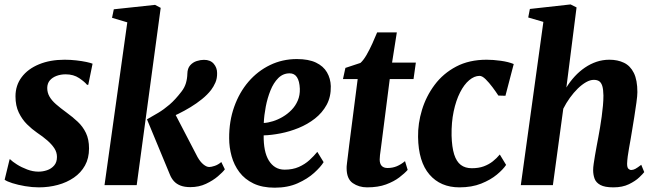

<svg xmlns="http://www.w3.org/2000/svg" viewBox="-20 -837 2964 868"><path d="M379 -453.5H373.5Q363.5 -466.5 338 -483.8Q312.5 -501 277 -501Q254.5 -501 235.8 -494Q217 -487 205.5 -473.8Q194 -460.5 193.5 -439.5Q193.5 -418.5 203.5 -400.8Q213.5 -383 233.2 -365.8Q253 -348.5 280.5 -328.5Q308 -308.5 331.2 -286.8Q354.5 -265 368.5 -236Q382.5 -207 382.5 -166Q382.5 -121.5 364.2 -88.8Q346 -56 314 -34Q282 -12 241.2 -1Q200.5 10 155.5 10Q125.5 10 93.2 4.5Q61 -1 35.8 -9Q10.5 -17 1 -24.5L23.5 -117H25.5Q36 -106.5 56.5 -93.5Q77 -80.5 102.8 -70.8Q128.5 -61 154 -61Q173.5 -61 192.8 -67.5Q212 -74 224.8 -88.8Q237.5 -103.5 237.5 -127.5Q237.5 -148.5 225.8 -166.5Q214 -184.5 194 -202Q174 -219.5 147 -237.5Q124.5 -253 102.2 -275Q80 -297 65 -328Q50 -359 50 -401.5Q50 -451 78 -488.2Q106 -525.5 156.2 -546.2Q206.5 -567 272 -567Q298.5 -567 324.8 -564Q351 -561 370.8 -556.8Q390.5 -552.5 398.5 -549Z M452.5 0 555.5 -736 486.5 -756.5 494.5 -795 681 -815 706.5 -801.5 598 0ZM840.5 9Q814.5 9 796.2 2Q778 -5 766.2 -18Q754.5 -31 747.5 -49L644.5 -297.5Q671 -312.5 695.8 -327.2Q720.5 -342 746.5 -364.2Q772.5 -386.5 800.5 -423Q814.5 -441 820.5 -461.2Q826.5 -481.5 827 -503.5Q827.5 -528 839.8 -541.8Q852 -555.5 869.2 -561Q886.5 -566.5 902 -566.5Q931 -566.5 946.2 -548.8Q961.5 -531 961.5 -507Q962 -482.5 953.8 -463.8Q945.5 -445 934.5 -430.5Q917.5 -408.5 893 -388.8Q868.5 -369 841.2 -352.5Q814 -336 787.5 -323Q761 -310 739 -301L756.5 -351L873 -127Q885.5 -105 899.8 -93.5Q914 -82 926 -82Q935 -82 950.8 -87.2Q966.5 -92.5 980.5 -104.5L996.5 -71.5Q987.5 -59 965.2 -40Q943 -21 911.2 -6Q879.5 9 840.5 9Z M1443 -104Q1430 -82.5 1400.2 -55.5Q1370.5 -28.5 1325.8 -8.5Q1281 11.5 1222 11.5Q1165.5 11.5 1126 -7.5Q1086.5 -26.5 1062.2 -58.8Q1038 -91 1027 -131Q1016 -171 1016 -212Q1015.5 -289 1038.8 -354.2Q1062 -419.5 1103.5 -467.8Q1145 -516 1201 -543Q1257 -570 1322 -570Q1375 -570 1408.5 -554Q1442 -538 1458.2 -510Q1474.5 -482 1475.5 -447.5Q1476.5 -399.5 1456.8 -363.2Q1437 -327 1403.8 -301Q1370.5 -275 1330 -258.5Q1289.5 -242 1248.2 -234Q1207 -226 1172 -225Q1171.5 -189 1177.2 -160.2Q1183 -131.5 1195.2 -111.5Q1207.5 -91.5 1225.2 -80.8Q1243 -70 1267 -70Q1303 -70 1330.8 -82.2Q1358.5 -94.5 1379 -113.2Q1399.5 -132 1414.5 -150.5ZM1289.5 -505.5Q1259.5 -505.5 1238 -484Q1216.5 -462.5 1202.8 -428.2Q1189 -394 1181.5 -355Q1174 -316 1172.5 -281Q1191.5 -282 1214 -289Q1236.5 -296 1258.2 -308.8Q1280 -321.5 1298 -340Q1316 -358.5 1326.2 -382.5Q1336.5 -406.5 1335.5 -436Q1334 -470.5 1322.5 -488Q1311 -505.5 1289.5 -505.5Z M1704.5 -186.5Q1702.5 -170.5 1700.8 -158Q1699 -145.5 1697.8 -135.5Q1696.5 -125.5 1696.5 -116Q1696.5 -97 1705.5 -87.2Q1714.5 -77.5 1732 -77.5Q1755 -77.5 1774 -85.5Q1793 -93.5 1811 -108.5L1823 -69Q1809.5 -53.5 1785.2 -35Q1761 -16.5 1725.2 -3.2Q1689.5 10 1639.5 10Q1602.5 10 1574.8 -9.2Q1547 -28.5 1547 -77Q1547 -80 1547.2 -85.5Q1547.5 -91 1549 -102.2Q1550.5 -113.5 1552.8 -133Q1555 -152.5 1559 -184L1597 -479.5H1530.5L1541.5 -530L1609.5 -552.5Q1623 -564.5 1636.8 -588.2Q1650.5 -612 1663 -639.5Q1675.5 -667 1685 -690.5H1774L1752.5 -554H1860L1849.5 -479.5H1742Z M2057 10Q1971.5 10 1921.5 -48Q1871.5 -106 1870 -218Q1869 -279 1887.8 -340.5Q1906.5 -402 1945 -453.5Q1983.5 -505 2042.2 -536Q2101 -567 2180 -567Q2209.5 -567 2244 -562.2Q2278.5 -557.5 2302.5 -547.5L2265 -404L2233 -405Q2222 -422 2206.5 -442.8Q2191 -463.5 2175.5 -478.8Q2160 -494 2148 -494Q2124.5 -494 2101.2 -474.5Q2078 -455 2059.8 -419Q2041.5 -383 2031 -333.5Q2020.5 -284 2021.5 -224Q2023 -171.5 2033.2 -139Q2043.5 -106.5 2063.2 -91.5Q2083 -76.5 2113 -76.5Q2144 -76.5 2167 -85Q2190 -93.5 2207.8 -107.5Q2225.5 -121.5 2239.5 -138.5L2268 -91.5Q2255 -71.5 2226.5 -47.8Q2198 -24 2155.5 -7Q2113 10 2057 10Z M2753 10Q2714 10 2694.2 -0.8Q2674.5 -11.5 2668 -29.2Q2661.5 -47 2661.5 -68Q2661.5 -80 2664 -97Q2666.5 -114 2669.8 -134Q2673 -154 2677.2 -175.5Q2681.5 -197 2685 -217Q2688.5 -237.5 2692.8 -261.2Q2697 -285 2700.2 -310Q2703.5 -335 2705.8 -359.2Q2708 -383.5 2708 -405Q2707.5 -433.5 2702.8 -448.5Q2698 -463.5 2688.8 -469.8Q2679.5 -476 2664.5 -476Q2648 -476 2629.5 -465.5Q2611 -455 2592.2 -436.8Q2573.5 -418.5 2556.5 -395Q2539.5 -371.5 2526.5 -345.5L2479.5 0H2334.5L2436.5 -738L2368 -758L2375.5 -796.5L2559.5 -817L2586.5 -803.5L2540.5 -441.5Q2557.5 -469 2578.5 -491.8Q2599.5 -514.5 2624.5 -531.5Q2649.5 -548.5 2677.2 -557.8Q2705 -567 2735 -567Q2772.5 -567 2801 -553.2Q2829.5 -539.5 2845.5 -507.2Q2861.5 -475 2861.5 -420.5Q2861.5 -404.5 2857.2 -373.5Q2853 -342.5 2847.5 -308.2Q2842 -274 2837.5 -247Q2834.5 -228.5 2831 -208Q2827.5 -187.5 2823.8 -167.5Q2820 -147.5 2817.8 -129.5Q2815.5 -111.5 2815 -97Q2815 -79.5 2821 -74Q2827 -68.5 2833.5 -68.5Q2842.5 -68.5 2852 -73.5Q2861.5 -78.5 2879 -92L2892.5 -59Q2887.5 -52 2870 -35.2Q2852.5 -18.5 2823.2 -4.2Q2794 10 2753 10Z"/></svg>

Font: Merriweather 20pt ExtraBold
Style: Italic
Weight: 800
Italic angle: -7.8°
Version: Version 2.101